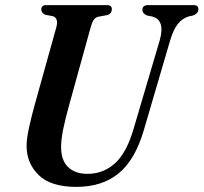

<svg xmlns="http://www.w3.org/2000/svg" viewBox="-20 -720 796 751"><path d="M502.5 -216 604.5 -561.5Q627.5 -642 575 -655.5L554.5 -659.5Q536.5 -668 537 -681.5Q537 -700 559.5 -700H738Q756 -700 756 -683.5Q756 -668 735.5 -659.5L717 -655.5Q692.5 -647.5 675 -625.5Q657.5 -603.5 644.5 -558.5L543 -212.5Q509 -95 444.2 -42Q379.5 11 278.5 11Q178 11 130.5 -36Q83 -83 84 -152.5Q84.5 -181 94.8 -226.5Q105 -272 116 -311L200.5 -614Q209.5 -648.5 187.5 -656.5L156 -662.5Q141 -670.5 141.5 -683Q142 -700 160 -700H398.5Q417.5 -700 417.5 -684Q417.5 -677 413.8 -670.8Q410 -664.5 399.5 -661L364 -654.5Q352 -651 345.8 -641.2Q339.5 -631.5 334 -611L251 -311Q235 -253.5 227.2 -214.8Q219.5 -176 219 -149Q218 -94.5 245.5 -67.2Q273 -40 322.5 -40Q383.5 -40 429.2 -80.8Q475 -121.5 502.5 -216Z"/></svg>

Font: Fraunces 144pt S050 SemiBold
Style: Italic
Weight: 600
Italic angle: -16°
Version: Version 1.000; ttfautohint (v1.8.3)